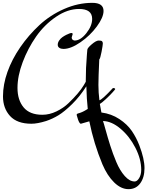

<svg xmlns="http://www.w3.org/2000/svg" viewBox="-20 -827 1036 1350"><path d="M973 367Q973 292 932 212Q891 132 828 78.5Q765 25 704 24Q708 33 722.5 86Q737 139 755 196Q773 253 798 312.5Q823 372 857 410.5Q891 449 927 449Q944 449 958.5 425Q973 401 973 367ZM491 -587 484 -564Q484 -553 491 -547.5Q498 -542 505 -542Q546 -542 587 -593.5Q628 -645 628 -694Q628 -764 536 -764Q455 -764 373.5 -708.5Q292 -653 234 -570Q176 -487 139.5 -390Q103 -293 103 -208.5Q103 -124 146 -72Q189 -20 278 -20Q328 -20 377.5 -44Q427 -68 462 -102Q537 -174 569 -228L583 -252Q583 -350 591 -442L594 -477Q594 -489 625 -515.5Q656 -542 674 -542Q692 -542 697.5 -537Q703 -532 703 -521Q703 -510 694 -462.5Q685 -415 678 -409Q672 -283 672 -229.5Q672 -176 679 -122Q699 -127 774 -208Q790 -208 790 -200Q790 -198 770 -176Q750 -154 723 -129Q696 -104 682 -96L693 -36Q763 -27 819 10Q875 47 907 94Q939 141 960 196Q996 290 996 355.5Q996 421 966 462Q936 503 883.5 503Q831 503 782.5 455.5Q734 408 700 328Q640 184 608 26L549 43Q536 43 524 -2Q521 -13 519 -19Q519 -27 531 -30Q556 -36 587 -55L597 -61Q589 -139 588 -200L587 -220Q541 -148 487 -95Q433 -42 391 -16.5Q349 9 304 24Q243 43 201 43Q100 43 50.5 -11.5Q1 -66 1 -149.5Q1 -233 32.5 -321.5Q64 -410 122.5 -495Q181 -580 257 -650.5Q333 -721 431 -764Q529 -807 629 -807Q708 -807 708 -750Q708 -705 661 -641Q614 -577 546 -530Q478 -483 426 -483Q409 -483 397.5 -490.5Q386 -498 386 -512.5Q386 -527 395.5 -541.5Q405 -556 418.5 -565.5Q432 -575 446 -582Q473 -595 482 -595Q491 -595 491 -587Z"/></svg>

Font: Mr Bedfort
Style: Regular
Weight: 400
Designer: Alejandro Paul
Foundry: Alejandro Paul
Version: Version 1.000